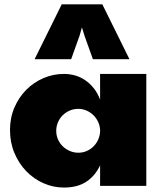

<svg xmlns="http://www.w3.org/2000/svg" viewBox="-20 -844 736 872"><path d="M260.3 -824.2H444.8L567.9 -575.2H401.9L363.8 -681.6L352.1 -719.7L341.3 -681.6L303.2 -575.2H137.2ZM434.6 -92.8Q411.1 -43.9 371.1 -18.1Q331.1 7.8 270.5 7.8Q221.7 7.8 177.2 -12Q132.8 -31.7 99.1 -66.7Q65.4 -101.6 45.4 -149.4Q25.4 -197.3 25.4 -253.4Q25.4 -309.1 45.7 -356Q65.9 -402.8 99.9 -436.8Q133.8 -470.7 178 -489.5Q222.2 -508.3 270.5 -508.3Q295.4 -508.3 319.6 -501.7Q343.8 -495.1 365.5 -480.7Q387.2 -466.3 405 -444.3Q422.9 -422.4 434.6 -391.6V-508.3H644.5V0H434.6ZM434.6 -253.9Q433.6 -273.4 425.3 -291Q417 -308.6 403.6 -321.5Q390.1 -334.5 372.6 -342Q355 -349.6 335.9 -349.6Q314.5 -349.6 296.1 -341.6Q277.8 -333.5 264.4 -320.1Q251 -306.6 243.2 -288.6Q235.4 -270.5 235.4 -250Q235.4 -228.5 243.7 -210.2Q252 -191.9 265.9 -178.7Q279.8 -165.5 297.9 -158Q315.9 -150.4 335.9 -150.4Q356.4 -150.4 374 -158.2Q391.6 -166 404.8 -179.2Q418 -192.4 425.8 -209.7Q433.6 -227.1 434.6 -246.1Z"/></svg>

Font: Paytone One
Style: Regular
Weight: 400
Designer: vernon adams
Foundry: vernon adams
Version: 1.000